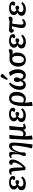

<svg xmlns="http://www.w3.org/2000/svg" viewBox="2534 -3371 1067 6175"><g transform="rotate(-90 3067.5 -283.5)"><path d="M252 14.2Q201.2 14.2 162.4 5.6Q123.5 -2.9 100.3 -16.4Q77.1 -29.8 62.5 -48.3Q47.9 -66.9 42.5 -84.7Q37.1 -102.5 37.1 -122.1Q37.1 -151.4 47.6 -175.8Q58.1 -200.2 75.4 -215.8Q92.8 -231.4 110.6 -240.7Q128.4 -250 147 -254.9V-256.8Q103 -273.4 81.1 -300.5Q59.1 -327.6 59.1 -373Q59.1 -399.4 71.3 -424.8Q83.5 -450.2 108.9 -473.4Q134.3 -496.6 180.7 -510.7Q227.1 -524.9 288.1 -524.9Q318.4 -524.9 346.4 -521.2Q374.5 -517.6 402.3 -508.5Q430.2 -499.5 450.4 -485.4Q470.7 -471.2 483.4 -448.2Q496.1 -425.3 496.1 -396Q496.1 -364.3 478.5 -346.2Q460.9 -328.1 430.2 -328.1Q377 -328.1 357.9 -370.1Q379.4 -394 387.2 -405.5Q395 -417 395 -426.8Q395 -445.3 366.9 -455.6Q338.9 -465.8 293.9 -465.8Q236.8 -465.8 202.9 -438.5Q168.9 -411.1 168.9 -363.8Q168.9 -337.4 184.8 -315.4Q200.7 -293.5 228 -287.1Q260.7 -320.8 299.8 -320.8Q329.1 -320.8 346.4 -304.9Q363.8 -289.1 363.8 -265.1Q363.8 -241.2 345.9 -220.2Q328.1 -199.2 298.8 -199.2Q255.9 -199.2 223.1 -234.9Q194.3 -225.1 175 -200.4Q155.8 -175.8 155.8 -143.1Q155.8 -103.5 185.5 -83.7Q215.3 -64 265.1 -64Q297.9 -64 325.9 -70.6Q354 -77.1 376.5 -90.6Q398.9 -104 410.9 -113Q422.9 -122.1 439.9 -137.2L480 -96.2Q466.3 -77.6 448.5 -60.8Q430.7 -43.9 402.8 -25.6Q375 -7.3 335.9 3.4Q296.9 14.2 252 14.2Z M684.1 -16.1Q677.7 -107.4 659.2 -289.1Q652.3 -358.9 645.5 -393.8Q638.7 -428.7 629.9 -441.4Q621.1 -454.1 606 -454.1Q584 -454.1 551.3 -435.1L529.3 -480Q554.2 -499 587.4 -512Q620.6 -524.9 654.3 -524.9Q679.2 -524.9 696.3 -518.6Q713.4 -512.2 725.1 -500Q736.8 -487.8 744.4 -463.9Q752 -439.9 756.3 -410.4Q760.7 -380.9 764.2 -334Q771 -231.4 771 -74.2Q819.3 -120.1 856.4 -179.2Q893.6 -238.3 910.4 -287.4Q927.2 -336.4 927.2 -370.1Q927.2 -389.2 919.2 -399.2Q911.1 -409.2 896 -415L856.9 -428.2Q855 -439.9 855 -445.8Q855 -481 875.5 -502.9Q896 -524.9 931.2 -524.9Q1024.9 -524.9 1024.9 -411.1Q1024.9 -318.8 946.8 -195.1Q868.7 -71.3 758.3 13.2Z M1145 -454.1Q1120.6 -454.1 1090.3 -435.1L1068.4 -480Q1128.4 -524.9 1190.4 -524.9Q1209 -524.9 1222.2 -522Q1235.4 -519 1247.3 -511.5Q1259.3 -503.9 1265.6 -488Q1272 -472.2 1272 -448.2Q1272 -390.6 1241.2 -261.2L1244.1 -258.8Q1285.2 -397.5 1338.9 -461.2Q1392.6 -524.9 1461.4 -524.9Q1486.8 -524.9 1505.9 -518.1Q1524.9 -511.2 1536.9 -499Q1548.8 -486.8 1556.2 -467.8Q1563.5 -448.7 1566.4 -427Q1569.3 -405.3 1569.3 -377Q1569.3 -293.9 1550.5 -100.8Q1531.7 92.3 1511.2 221.2L1497.1 230L1381.3 212.9Q1412.6 102.5 1443.4 -83.5Q1474.1 -269.5 1474.1 -356.9Q1474.1 -398.4 1463.6 -414.8Q1453.1 -431.2 1428.2 -431.2Q1398.9 -431.2 1367.7 -396.5Q1336.4 -361.8 1313.2 -313.5Q1290 -265.1 1273.9 -217.3Q1257.8 -169.4 1254.4 -139.2Q1256.8 -85 1254.6 -51Q1252.4 -17.1 1238.3 -1.5Q1224.1 14.2 1191.4 14.2Q1175.8 14.2 1159.7 10Q1143.6 5.9 1138.2 -2Q1138.2 -99.1 1190.4 -191.9Q1195.3 -271.5 1195.3 -323.2Q1195.3 -357.4 1192.1 -382.3Q1189 -407.2 1184.1 -420.9Q1179.2 -434.6 1172.1 -442.4Q1165 -450.2 1158.9 -452.1Q1152.8 -454.1 1145 -454.1Z M2063 14.2Q2022.9 14.2 2001.7 -9Q1980.5 -32.2 1978 -69.8H1977.1Q1958.5 -33.7 1926 -9.8Q1893.6 14.2 1855 14.2Q1812.5 14.2 1774.9 -14.2H1772.9Q1774.9 37.6 1781.2 93.8Q1787.6 149.9 1793 180.7L1798.8 210.9L1682.1 230L1668 221.2Q1668 217.3 1666.5 163.8Q1665 110.4 1665 76.2Q1665 37.6 1666 -6.6Q1667 -50.8 1670.2 -118.7Q1673.3 -186.5 1675.3 -226.1Q1677.2 -265.6 1682.6 -367.4Q1688 -469.2 1689.9 -508.8L1802.7 -520L1816.9 -511.2Q1807.1 -450.7 1792.2 -309.3Q1777.3 -168 1775.9 -87.9Q1787.6 -78.6 1808.1 -71.8Q1828.6 -64.9 1842.8 -64.9Q1956.1 -64.9 1963.9 -230L1980 -508.8L2091.8 -520L2106 -511.2Q2096.2 -450.2 2081.1 -301.8Q2065.9 -153.3 2065.9 -119.1Q2065.9 -87.9 2075.2 -74Q2084.5 -60.1 2106.9 -60.1Q2130.9 -60.1 2158.2 -78.1L2181.2 -34.2Q2155.3 -13.2 2123 0.5Q2090.8 14.2 2063 14.2Z M2444.8 14.2Q2394 14.2 2355.2 5.6Q2316.4 -2.9 2293.2 -16.4Q2270 -29.8 2255.4 -48.3Q2240.7 -66.9 2235.4 -84.7Q2230 -102.5 2230 -122.1Q2230 -151.4 2240.5 -175.8Q2251 -200.2 2268.3 -215.8Q2285.6 -231.4 2303.5 -240.7Q2321.3 -250 2339.8 -254.9V-256.8Q2295.9 -273.4 2273.9 -300.5Q2252 -327.6 2252 -373Q2252 -399.4 2264.2 -424.8Q2276.4 -450.2 2301.8 -473.4Q2327.1 -496.6 2373.5 -510.7Q2419.9 -524.9 2481 -524.9Q2511.2 -524.9 2539.3 -521.2Q2567.4 -517.6 2595.2 -508.5Q2623 -499.5 2643.3 -485.4Q2663.6 -471.2 2676.3 -448.2Q2689 -425.3 2689 -396Q2689 -364.3 2671.4 -346.2Q2653.8 -328.1 2623 -328.1Q2569.8 -328.1 2550.8 -370.1Q2572.3 -394 2580.1 -405.5Q2587.9 -417 2587.9 -426.8Q2587.9 -445.3 2559.8 -455.6Q2531.7 -465.8 2486.8 -465.8Q2429.7 -465.8 2395.8 -438.5Q2361.8 -411.1 2361.8 -363.8Q2361.8 -337.4 2377.7 -315.4Q2393.6 -293.5 2420.9 -287.1Q2453.6 -320.8 2492.7 -320.8Q2522 -320.8 2539.3 -304.9Q2556.6 -289.1 2556.6 -265.1Q2556.6 -241.2 2538.8 -220.2Q2521 -199.2 2491.7 -199.2Q2448.7 -199.2 2416 -234.9Q2387.2 -225.1 2367.9 -200.4Q2348.6 -175.8 2348.6 -143.1Q2348.6 -103.5 2378.4 -83.7Q2408.2 -64 2458 -64Q2490.7 -64 2518.8 -70.6Q2546.9 -77.1 2569.3 -90.6Q2591.8 -104 2603.8 -113Q2615.7 -122.1 2632.8 -137.2L2672.9 -96.2Q2659.2 -77.6 2641.4 -60.8Q2623.5 -43.9 2595.7 -25.6Q2567.9 -7.3 2528.8 3.4Q2489.7 14.2 2444.8 14.2Z M2974.6 14.2Q2903.3 14.2 2854 -18.1H2852.5Q2855 90.8 2877.9 210.9L2761.7 230L2747.6 221.2Q2741.7 119.1 2741.7 -14.2Q2741.7 -154.8 2759.3 -255.1Q2776.9 -355.5 2810.5 -413.8Q2844.2 -472.2 2888.9 -498.5Q2933.6 -524.9 2992.7 -524.9Q3094.2 -524.9 3147.5 -460.7Q3200.7 -396.5 3200.7 -285.2Q3200.7 -215.3 3181.9 -157.7Q3163.1 -100.1 3131.3 -63.2Q3099.6 -26.4 3059.1 -6.1Q3018.6 14.2 2974.6 14.2ZM2981.9 -449.2Q2931.2 -449.2 2901.9 -392.8Q2872.6 -336.4 2862.8 -213.9Q2857.4 -152.8 2856 -87.9Q2893.6 -51.8 2954.6 -51.8Q2987.8 -51.8 3012.9 -70.3Q3038.1 -88.9 3052.7 -121.3Q3067.4 -153.8 3074.5 -193.6Q3081.5 -233.4 3081.5 -279.8Q3081.5 -370.1 3055.7 -409.7Q3029.8 -449.2 2981.9 -449.2Z M3656.2 -753.9Q3666 -775.9 3678 -786.4Q3689.9 -796.9 3709.5 -796.9Q3756.3 -796.9 3777.3 -741.2V-726.1L3621.6 -567.9L3583.5 -588.9ZM3666.5 -279.8Q3666.5 -222.7 3620.6 -161.1Q3633.3 -112.3 3660.2 -90.1Q3687 -67.9 3718.3 -67.9Q3758.8 -67.9 3783.7 -108.9Q3808.6 -149.9 3808.6 -233.9Q3808.6 -360.4 3709.5 -497.1L3822.3 -525.9L3836.4 -520Q3877 -468.3 3902.1 -399.9Q3927.2 -331.5 3927.2 -256.8Q3927.2 -199.7 3915.5 -153.6Q3903.8 -107.4 3884.3 -76.7Q3864.7 -45.9 3837.9 -25.1Q3811 -4.4 3781.7 4.9Q3752.4 14.2 3720.7 14.2Q3613.3 14.2 3582.5 -96.2H3580.6Q3529.8 14.2 3436.5 14.2Q3354 14.2 3309.8 -38.3Q3265.6 -90.8 3265.6 -191.9Q3265.6 -295.9 3321 -387.2Q3376.5 -478.5 3460.4 -528.8L3503.4 -494.1Q3381.3 -365.2 3381.3 -186Q3381.3 -131.8 3398.2 -99.9Q3415 -67.9 3450.7 -67.9Q3509.8 -67.9 3546.4 -161.1Q3515.6 -210.9 3515.6 -258.8Q3515.6 -311 3536.6 -340.1Q3557.6 -369.1 3594.2 -369.1Q3626 -369.1 3646.2 -346.2Q3666.5 -323.2 3666.5 -279.8Z M4547.4 -537.1Q4575.2 -518.1 4575.2 -485.8Q4575.2 -455.6 4554.4 -431.9Q4533.7 -408.2 4492.2 -408.2Q4482.4 -408.2 4445.1 -411.9Q4407.7 -415.5 4400.4 -416V-414.1Q4466.3 -376 4466.3 -262.2Q4466.3 -220.2 4457.8 -180.9Q4449.2 -141.6 4430.2 -106Q4411.1 -70.3 4384 -43.7Q4356.9 -17.1 4317.4 -1.5Q4277.8 14.2 4230 14.2Q4173.8 14.2 4131.3 -5.4Q4088.9 -24.9 4063.2 -59.1Q4037.6 -93.3 4024.9 -137.2Q4012.2 -181.2 4012.2 -232.9Q4012.2 -311 4040 -373.3Q4067.9 -435.5 4125 -473.4Q4182.1 -511.2 4260.3 -511.2Q4288.1 -511.2 4327.4 -509.5Q4366.7 -507.8 4392.1 -506.3L4417 -504.9ZM4356.9 -254.9Q4356.9 -314.5 4345.9 -354.5Q4335 -394.5 4305.2 -419.9Q4287.6 -422.9 4258.3 -422.9Q4189.5 -422.9 4159.9 -370.4Q4130.4 -317.9 4130.4 -219.2Q4130.4 -48.8 4236.3 -48.8Q4356.9 -48.8 4356.9 -254.9Z M4812 14.2Q4761.2 14.2 4722.4 5.6Q4683.6 -2.9 4660.4 -16.4Q4637.2 -29.8 4622.6 -48.3Q4607.9 -66.9 4602.5 -84.7Q4597.2 -102.5 4597.2 -122.1Q4597.2 -151.4 4607.7 -175.8Q4618.2 -200.2 4635.5 -215.8Q4652.8 -231.4 4670.7 -240.7Q4688.5 -250 4707 -254.9V-256.8Q4663.1 -273.4 4641.1 -300.5Q4619.1 -327.6 4619.1 -373Q4619.1 -399.4 4631.3 -424.8Q4643.6 -450.2 4668.9 -473.4Q4694.3 -496.6 4740.7 -510.7Q4787.1 -524.9 4848.1 -524.9Q4878.4 -524.9 4906.5 -521.2Q4934.6 -517.6 4962.4 -508.5Q4990.2 -499.5 5010.5 -485.4Q5030.8 -471.2 5043.5 -448.2Q5056.2 -425.3 5056.2 -396Q5056.2 -364.3 5038.6 -346.2Q5021 -328.1 4990.2 -328.1Q4937 -328.1 4918 -370.1Q4939.5 -394 4947.3 -405.5Q4955.1 -417 4955.1 -426.8Q4955.1 -445.3 4927 -455.6Q4898.9 -465.8 4854 -465.8Q4796.9 -465.8 4762.9 -438.5Q4729 -411.1 4729 -363.8Q4729 -337.4 4744.9 -315.4Q4760.7 -293.5 4788.1 -287.1Q4820.8 -320.8 4859.9 -320.8Q4889.2 -320.8 4906.5 -304.9Q4923.8 -289.1 4923.8 -265.1Q4923.8 -241.2 4906 -220.2Q4888.2 -199.2 4858.9 -199.2Q4815.9 -199.2 4783.2 -234.9Q4754.4 -225.1 4735.1 -200.4Q4715.8 -175.8 4715.8 -143.1Q4715.8 -103.5 4745.6 -83.7Q4775.4 -64 4825.2 -64Q4857.9 -64 4886 -70.6Q4914.1 -77.1 4936.5 -90.6Q4959 -104 4970.9 -113Q4982.9 -122.1 5000 -137.2L5040 -96.2Q5026.4 -77.6 5008.5 -60.8Q4990.7 -43.9 4962.9 -25.6Q4935.1 -7.3 4896 3.4Q4856.9 14.2 4812 14.2Z M5364.3 -130.9Q5364.3 -96.2 5377.7 -79.6Q5391.1 -63 5420.9 -63Q5464.8 -63 5514.2 -110.8L5546.9 -70.8Q5483.9 14.2 5385.3 14.2Q5354.5 14.2 5330.6 6.1Q5306.6 -2 5292.2 -14.4Q5277.8 -26.9 5268.8 -44.7Q5259.8 -62.5 5256.3 -80.1Q5252.9 -97.7 5252.9 -117.2Q5252.9 -127.9 5254.2 -142.1Q5255.4 -156.2 5256.8 -169.2Q5258.3 -182.1 5261.7 -201.4Q5265.1 -220.7 5267.6 -233.6Q5270 -246.6 5274.9 -269.3Q5279.8 -292 5282.2 -303.5Q5284.7 -314.9 5290.5 -339.4Q5296.4 -363.8 5298.3 -371.8Q5300.3 -379.9 5306.2 -404.8Q5312 -429.7 5313 -433.1Q5268.6 -436 5252 -436Q5233.4 -436 5225.3 -429.9Q5217.3 -423.8 5210 -404.8L5198.2 -372.1Q5159.2 -369.6 5130.1 -387.7Q5101.1 -405.8 5101.1 -442.9Q5101.1 -482.9 5126.2 -503.9Q5151.4 -524.9 5184.1 -524.9L5460.9 -509.8L5591.3 -541Q5621.1 -519 5621.1 -487.8Q5621.1 -455.1 5601.1 -434.1Q5581.1 -413.1 5545.9 -413.1Q5514.2 -413.1 5394 -424.8Q5382.3 -353 5373.3 -263.4Q5364.3 -173.8 5364.3 -130.9Z M5861.8 14.2Q5811 14.2 5772.2 5.6Q5733.4 -2.9 5710.2 -16.4Q5687 -29.8 5672.4 -48.3Q5657.7 -66.9 5652.3 -84.7Q5647 -102.5 5647 -122.1Q5647 -151.4 5657.5 -175.8Q5668 -200.2 5685.3 -215.8Q5702.6 -231.4 5720.5 -240.7Q5738.3 -250 5756.8 -254.9V-256.8Q5712.9 -273.4 5690.9 -300.5Q5668.9 -327.6 5668.9 -373Q5668.9 -399.4 5681.2 -424.8Q5693.4 -450.2 5718.8 -473.4Q5744.1 -496.6 5790.5 -510.7Q5836.9 -524.9 5897.9 -524.9Q5928.2 -524.9 5956.3 -521.2Q5984.4 -517.6 6012.2 -508.5Q6040 -499.5 6060.3 -485.4Q6080.6 -471.2 6093.3 -448.2Q6106 -425.3 6106 -396Q6106 -364.3 6088.4 -346.2Q6070.8 -328.1 6040 -328.1Q5986.8 -328.1 5967.8 -370.1Q5989.3 -394 5997.1 -405.5Q6004.9 -417 6004.9 -426.8Q6004.9 -445.3 5976.8 -455.6Q5948.7 -465.8 5903.8 -465.8Q5846.7 -465.8 5812.7 -438.5Q5778.8 -411.1 5778.8 -363.8Q5778.8 -337.4 5794.7 -315.4Q5810.5 -293.5 5837.9 -287.1Q5870.6 -320.8 5909.7 -320.8Q5939 -320.8 5956.3 -304.9Q5973.6 -289.1 5973.6 -265.1Q5973.6 -241.2 5955.8 -220.2Q5938 -199.2 5908.7 -199.2Q5865.7 -199.2 5833 -234.9Q5804.2 -225.1 5784.9 -200.4Q5765.6 -175.8 5765.6 -143.1Q5765.6 -103.5 5795.4 -83.7Q5825.2 -64 5875 -64Q5907.7 -64 5935.8 -70.6Q5963.9 -77.1 5986.3 -90.6Q6008.8 -104 6020.8 -113Q6032.7 -122.1 6049.8 -137.2L6089.8 -96.2Q6076.2 -77.6 6058.3 -60.8Q6040.5 -43.9 6012.7 -25.6Q5984.9 -7.3 5945.8 3.4Q5906.7 14.2 5861.8 14.2Z"/></g></svg>

Font: Literata Book SemiBold
Style: Italic
Weight: 600
Italic angle: -3°
Designer: Latin by Veronika Burian and Jose Scaglione. Greek by Irene Vlachou. Cyrillic by Vera Evstafieva
Foundry: TypeTogether
Version: Version 1.003;PS 001.003;hotconv 1.0.88;makeotf.lib2.5.64775